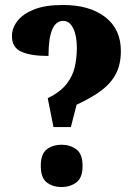

<svg xmlns="http://www.w3.org/2000/svg" viewBox="-20 -744 543 772"><path d="M172 -349Q222 -374 247 -405.5Q272 -437 280.5 -474Q289 -511 289 -552Q289 -600 274.5 -630Q260 -660 234 -660Q175 -660 175 -519Q104 -519 66 -536Q28 -553 28 -599Q28 -631 50 -659.5Q72 -688 117 -706Q162 -724 233 -724Q340 -724 403 -675.5Q466 -627 466 -539Q466 -487 447 -449Q428 -411 388.5 -381Q349 -351 288 -323L265 -233H195ZM228 8Q192 8 168 -10.5Q144 -29 144 -77Q144 -125 168 -143.5Q192 -162 228 -162Q262 -162 287 -143.5Q312 -125 312 -77Q312 -29 287 -10.5Q262 8 228 8Z"/></svg>

Font: Noto Serif Hebrew Condensed Black
Style: Regular
Weight: 900
Width: 3
Designer: Monotype Design Team
Foundry: Monotype Imaging Inc.
Version: Version 2.004; ttfautohint (v1.8.4.7-5d5b)